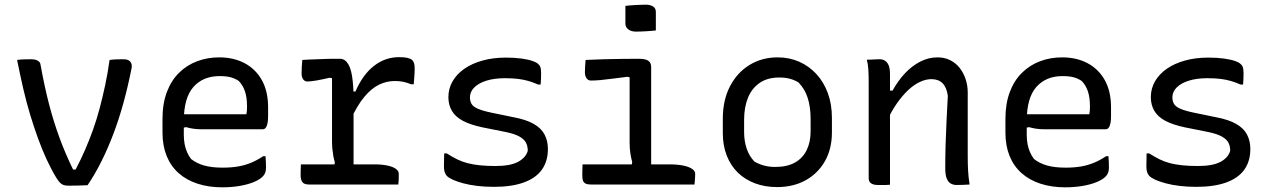

<svg xmlns="http://www.w3.org/2000/svg" viewBox="-20 -788 5440 820"><path d="M114 -535Q126 -535 134.5 -532Q143 -529 148 -523.5Q153 -518 154 -507Q170 -418 189.5 -343Q209 -268 234 -200Q259 -132 292 -64H303Q325 -106 343.5 -148.5Q362 -191 377.5 -234.5Q393 -278 405.5 -325Q418 -372 429 -423.5Q440 -475 448 -532Q463 -534 478 -534.5Q493 -535 508 -535Q521 -535 529 -530.5Q537 -526 540.5 -518Q544 -510 542 -497Q527 -421 508 -351.5Q489 -282 465.5 -219.5Q442 -157 414.5 -101.5Q387 -46 354 3Q333 4 312 4.5Q291 5 272 5Q261 5 252.5 2.5Q244 0 236.5 -7.5Q229 -15 221 -28Q198 -66 178.5 -108.5Q159 -151 142 -198Q125 -245 109 -297.5Q93 -350 79.5 -408.5Q66 -467 53 -532Q67 -534 83 -534.5Q99 -535 114 -535Z M916 -543Q978 -543 1025 -518Q1072 -493 1098.5 -445.5Q1125 -398 1125 -330V-291Q1125 -274 1122.5 -261.5Q1120 -249 1115 -242.5Q1110 -236 1102 -236H838Q820 -236 804 -238.5Q788 -241 775 -245L751 -240L745 -300H1032Q1034 -308 1034.5 -316.5Q1035 -325 1035 -333Q1035 -371 1026.5 -397Q1018 -423 1000 -442Q984 -453 965 -458Q946 -463 918 -463Q847 -463 806 -416.5Q765 -370 765 -271V-213Q765 -191 768.5 -172.5Q772 -154 779 -138Q786 -122 796 -109Q820 -90 852.5 -81Q885 -72 931 -72Q967 -72 996.5 -77Q1026 -82 1052.5 -93Q1079 -104 1104 -121H1114Q1115 -109 1115.5 -96.5Q1116 -84 1116 -72Q1116 -59 1112.5 -50Q1109 -41 1102 -34Q1088 -20 1061.5 -9.5Q1035 1 1001 6.5Q967 12 929 12Q871 12 823.5 -3.5Q776 -19 742.5 -49Q709 -79 691.5 -122.5Q674 -166 674 -222V-280Q674 -345 692.5 -394.5Q711 -444 744.5 -477Q778 -510 822 -526.5Q866 -543 916 -543Z M1406 -66 1410 -95Q1406 -108 1403.5 -122Q1401 -136 1399.5 -152Q1398 -168 1398 -185Q1398 -230 1398 -275Q1398 -320 1398 -365Q1398 -410 1398 -454L1388 -456Q1358 -449 1333 -444.5Q1308 -440 1292 -440Q1282 -440 1275 -449Q1268 -458 1268 -475Q1268 -490 1269 -504.5Q1270 -519 1271 -532Q1283 -533 1296.5 -533.5Q1310 -534 1323 -534.5Q1336 -535 1350 -535.5Q1364 -536 1377.5 -536.5Q1391 -537 1405 -537Q1419 -537 1432 -537Q1443 -537 1452 -531Q1461 -525 1468 -513Q1475 -501 1479.5 -483Q1484 -465 1486.5 -441Q1489 -417 1490 -387Q1490 -351 1490 -310.5Q1490 -270 1490 -227Q1490 -184 1490 -141Q1490 -98 1490 -57ZM1476 -397H1498Q1529 -469 1577 -506.5Q1625 -544 1685 -544Q1708 -544 1721.5 -540.5Q1735 -537 1741 -531Q1746 -526 1748.5 -517.5Q1751 -509 1751 -495Q1751 -477 1749.5 -460.5Q1748 -444 1747 -428H1736Q1719 -435 1703 -438.5Q1687 -442 1666 -442Q1631 -442 1599 -426.5Q1567 -411 1537 -375.5Q1507 -340 1479 -280ZM1265 -86H1579Q1611 -86 1634.5 -81Q1658 -76 1670.5 -67Q1683 -58 1683 -46Q1683 -38 1683 -30.5Q1683 -23 1682.5 -15.5Q1682 -8 1681 0H1300Q1279 0 1271.5 -10Q1264 -20 1264 -38Q1264 -47 1264 -55Q1264 -63 1264.5 -70.5Q1265 -78 1265 -86Z M2096 -79Q2160 -79 2193 -97Q2226 -115 2234 -144Q2234 -164 2226.5 -178.5Q2219 -193 2199 -204.5Q2179 -216 2141 -224L2041 -244Q1989 -255 1957 -272Q1925 -289 1910 -314.5Q1895 -340 1895 -373Q1895 -410 1913 -441Q1931 -472 1963.5 -494.5Q1996 -517 2041 -529.5Q2086 -542 2140 -542Q2178 -542 2207 -538Q2236 -534 2254.5 -527.5Q2273 -521 2279 -514Q2284 -510 2286.5 -504.5Q2289 -499 2290 -492Q2291 -485 2291 -476Q2291 -463 2290.5 -451Q2290 -439 2289 -427H2278Q2258 -436 2237.5 -442Q2217 -448 2193 -451Q2169 -454 2136 -454Q2091 -454 2057.5 -443.5Q2024 -433 2005.5 -414.5Q1987 -396 1987 -372Q1987 -357 1993.5 -345Q2000 -333 2020 -324Q2040 -315 2078 -307L2175 -287Q2228 -277 2260 -258.5Q2292 -240 2306 -213Q2320 -186 2320 -152Q2320 -99 2294 -63Q2268 -27 2216.5 -8.5Q2165 10 2090 10Q2051 10 2018 6Q1985 2 1959 -5Q1933 -12 1915 -20Q1897 -28 1888 -37Q1882 -44 1879 -53.5Q1876 -63 1876 -77Q1876 -93 1876.5 -106.5Q1877 -120 1877 -133H1888Q1911 -118 1932.5 -107.5Q1954 -97 1977.5 -91Q2001 -85 2030 -82Q2059 -79 2096 -79Z M2676 -68 2680 -96Q2675 -114 2672 -134.5Q2669 -155 2669 -180Q2669 -208 2669 -235.5Q2669 -263 2669 -291Q2669 -319 2669 -347Q2669 -375 2669 -402.5Q2669 -430 2669 -458L2659 -460Q2625 -456 2596 -452Q2567 -448 2544.5 -446Q2522 -444 2503 -444Q2496 -444 2490.5 -448Q2485 -452 2481.5 -460Q2478 -468 2478 -479Q2478 -492 2479 -505.5Q2480 -519 2481 -532Q2520 -534 2559.5 -535Q2599 -536 2637 -536.5Q2675 -537 2710 -537Q2727 -537 2738 -533.5Q2749 -530 2755 -522.5Q2761 -515 2761 -501Q2761 -457 2761 -412.5Q2761 -368 2761 -324Q2761 -280 2761 -236Q2761 -192 2761 -149Q2761 -106 2761 -63ZM2468 -86H2838Q2873 -86 2897.5 -81Q2922 -76 2935.5 -67Q2949 -58 2949 -46Q2949 -38 2948.5 -30.5Q2948 -23 2947.5 -15.5Q2947 -8 2946 0H2503Q2489 0 2481 -4Q2473 -8 2470 -16Q2467 -24 2467 -36Q2467 -46 2467 -54Q2467 -62 2467.5 -70Q2468 -78 2468 -86ZM2651 -763Q2661 -764 2671.5 -765Q2682 -766 2693.5 -766.5Q2705 -767 2716 -767.5Q2727 -768 2738 -768Q2757 -768 2769 -760.5Q2781 -753 2781 -737V-658Q2771 -657 2760.5 -656Q2750 -655 2739.5 -654.5Q2729 -654 2718 -653.5Q2707 -653 2696 -653Q2676 -653 2663.5 -662.5Q2651 -672 2651 -687Z M3301 -543Q3351 -543 3393 -524.5Q3435 -506 3466.5 -472Q3498 -438 3515.5 -390.5Q3533 -343 3533 -284V-223Q3533 -152 3503 -99.5Q3473 -47 3420.5 -18Q3368 11 3299 11Q3247 11 3204.5 -5Q3162 -21 3131.5 -50.5Q3101 -80 3084 -123Q3067 -166 3067 -220V-281Q3067 -360 3097.5 -419Q3128 -478 3181 -510.5Q3234 -543 3301 -543ZM3308 -457Q3258 -457 3224.5 -434Q3191 -411 3174.5 -370.5Q3158 -330 3158 -277V-223Q3158 -187 3168.5 -154.5Q3179 -122 3202 -98Q3221 -87 3243 -81Q3265 -75 3291 -75Q3342 -75 3375.5 -94Q3409 -113 3425.5 -147.5Q3442 -182 3442 -226V-280Q3442 -331 3429.5 -370Q3417 -409 3390 -436Q3374 -446 3354 -451.5Q3334 -457 3308 -457Z M4121 0Q4106 1 4093 1.5Q4080 2 4065 2Q4051 2 4040 -4.5Q4029 -11 4023 -26.5Q4017 -42 4017 -70Q4017 -122 4018.5 -171.5Q4020 -221 4022.5 -272Q4025 -323 4028 -379Q4023 -415 4005.5 -432.5Q3988 -450 3958 -450Q3934 -450 3908.5 -438Q3883 -426 3858.5 -403Q3834 -380 3810.5 -346.5Q3787 -313 3767 -269L3766 -401H3792Q3815 -443 3844.5 -474.5Q3874 -506 3909.5 -524.5Q3945 -543 3984 -543Q4014 -543 4038 -531Q4062 -519 4078.5 -498Q4095 -477 4104 -450Q4113 -423 4113 -393Q4113 -348 4113 -302.5Q4113 -257 4113 -212Q4113 -167 4113 -121Q4113 -88 4114.5 -59.5Q4116 -31 4121 0ZM3781 1Q3772 2 3763.5 2Q3755 2 3746.5 2Q3738 2 3729 2Q3719 2 3711.5 0Q3704 -2 3699 -6Q3694 -10 3692 -15.5Q3690 -21 3690 -29Q3690 -82 3690 -133Q3690 -184 3690 -234.5Q3690 -285 3690 -335.5Q3690 -386 3690 -437Q3690 -469 3688.5 -492Q3687 -515 3682 -533Q3693 -533 3702 -533.5Q3711 -534 3719.5 -534.5Q3728 -535 3737 -535Q3750 -535 3760 -528.5Q3770 -522 3775.5 -508.5Q3781 -495 3781 -471Q3781 -392 3781 -312.5Q3781 -233 3781 -154.5Q3781 -76 3781 1Z M4516 -543Q4578 -543 4625 -518Q4672 -493 4698.5 -445.5Q4725 -398 4725 -330V-291Q4725 -274 4722.5 -261.5Q4720 -249 4715 -242.5Q4710 -236 4702 -236H4438Q4420 -236 4404 -238.5Q4388 -241 4375 -245L4351 -240L4345 -300H4632Q4634 -308 4634.5 -316.5Q4635 -325 4635 -333Q4635 -371 4626.5 -397Q4618 -423 4600 -442Q4584 -453 4565 -458Q4546 -463 4518 -463Q4447 -463 4406 -416.5Q4365 -370 4365 -271V-213Q4365 -191 4368.5 -172.5Q4372 -154 4379 -138Q4386 -122 4396 -109Q4420 -90 4452.5 -81Q4485 -72 4531 -72Q4567 -72 4596.5 -77Q4626 -82 4652.5 -93Q4679 -104 4704 -121H4714Q4715 -109 4715.5 -96.5Q4716 -84 4716 -72Q4716 -59 4712.5 -50Q4709 -41 4702 -34Q4688 -20 4661.5 -9.5Q4635 1 4601 6.5Q4567 12 4529 12Q4471 12 4423.5 -3.5Q4376 -19 4342.5 -49Q4309 -79 4291.5 -122.5Q4274 -166 4274 -222V-280Q4274 -345 4292.5 -394.5Q4311 -444 4344.5 -477Q4378 -510 4422 -526.5Q4466 -543 4516 -543Z M5096 -79Q5160 -79 5193 -97Q5226 -115 5234 -144Q5234 -164 5226.5 -178.5Q5219 -193 5199 -204.5Q5179 -216 5141 -224L5041 -244Q4989 -255 4957 -272Q4925 -289 4910 -314.5Q4895 -340 4895 -373Q4895 -410 4913 -441Q4931 -472 4963.5 -494.5Q4996 -517 5041 -529.5Q5086 -542 5140 -542Q5178 -542 5207 -538Q5236 -534 5254.5 -527.5Q5273 -521 5279 -514Q5284 -510 5286.5 -504.5Q5289 -499 5290 -492Q5291 -485 5291 -476Q5291 -463 5290.5 -451Q5290 -439 5289 -427H5278Q5258 -436 5237.5 -442Q5217 -448 5193 -451Q5169 -454 5136 -454Q5091 -454 5057.5 -443.5Q5024 -433 5005.5 -414.5Q4987 -396 4987 -372Q4987 -357 4993.5 -345Q5000 -333 5020 -324Q5040 -315 5078 -307L5175 -287Q5228 -277 5260 -258.5Q5292 -240 5306 -213Q5320 -186 5320 -152Q5320 -99 5294 -63Q5268 -27 5216.5 -8.5Q5165 10 5090 10Q5051 10 5018 6Q4985 2 4959 -5Q4933 -12 4915 -20Q4897 -28 4888 -37Q4882 -44 4879 -53.5Q4876 -63 4876 -77Q4876 -93 4876.5 -106.5Q4877 -120 4877 -133H4888Q4911 -118 4932.5 -107.5Q4954 -97 4977.5 -91Q5001 -85 5030 -82Q5059 -79 5096 -79Z"/></svg>

Font: Rec Mono Semicasual
Style: Regular
Weight: 400
Version: Version 1.085; ttfautohint (v1.8.4.7-5d5b)